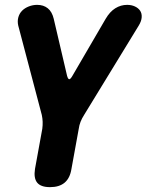

<svg xmlns="http://www.w3.org/2000/svg" viewBox="-20 -580 640 790"><path d="M186 190Q148 190 133 171.5Q118 153 124 115L154 -50Q156 -65 155.5 -79Q155 -93 152 -107L55 -475Q51 -493 55.5 -509Q60 -525 71 -536Q82 -547 98.5 -553.5Q115 -560 133 -560Q159 -560 176.5 -546Q194 -532 201 -503L256 -268Q260 -254 265 -254Q270 -254 278 -268L415 -503Q432 -532 454.5 -546Q477 -560 503 -560Q521 -560 535 -553.5Q549 -547 556.5 -536Q564 -525 563 -509Q562 -493 551 -475L326 -107Q317 -93 311.5 -79Q306 -65 304 -50L274 115Q268 153 246 171.5Q224 190 186 190Z"/></svg>

Font: Maple Mono ExtraBold
Style: Italic
Weight: 800
Italic angle: -10°
Monospace: yes
Designer: subframe7536
Version: Version 7.200